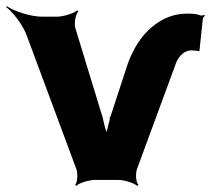

<svg xmlns="http://www.w3.org/2000/svg" viewBox="-68 -582 683 621"><path d="M577 -417 588 -521C588 -524 592 -529 595 -531L592 -534C590 -533 585 -531 581 -532C569 -537 555 -538 538 -538C496 -538 459 -524 425 -496C391 -468 364 -428 345 -375L289 -204H288L286 -200H288L282 -176C280 -165 274 -151 274 -142H279C279 -151 272 -165 270 -176L264 -202L176 -490C171 -506 176 -536 186 -546L181 -548C172 -539 136 -528 116 -528H68C31 -528 -23 -546 -46 -562L-48 -559C-26 -543 9 -498 20 -463L179 -35C184 -21 183 7 175 16L179 19C187 10 220 0 238 0H315C334 0 367 10 375 19L380 16C371 8 370 -21 375 -35L498 -369C505 -392 522 -419 552 -419C558 -419 572 -417 577 -417Z"/></svg>

Font: Asimov
Style: EdgeWide
Weight: 500
Designer: Google
Version: Version 2.000980: 2014